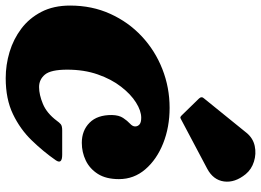

<svg xmlns="http://www.w3.org/2000/svg" viewBox="-148 -734 893 656"><g transform="rotate(90 298.0 -406.5)"><path d="M582.5 -367Q582.5 -323 564.8 -295Q547 -267 518.8 -253.5Q490.5 -240 458.5 -240Q416.5 -240 389.8 -266.5Q363 -293 363.5 -343Q364 -367 373.5 -381.2Q383 -395.5 392.8 -404.5Q402.5 -413.5 402.5 -422Q402.5 -431 395.8 -437Q389 -443 373 -443Q349 -443 320.8 -425.2Q292.5 -407.5 266.8 -374.2Q241 -341 224.8 -294.5Q208.5 -248 208.5 -190Q208.5 -134.5 225.2 -114.2Q242 -94 268 -94Q294 -94 325.8 -107.2Q357.5 -120.5 383 -154.5Q389 -163 394.8 -168Q400.5 -173 416 -173H499Q533 -173 518 -151Q488 -108 450 -68.8Q412 -29.5 360.5 -4.8Q309 20 237.5 20Q192 20 148 6.8Q104 -6.5 68.2 -33.5Q32.5 -60.5 11 -102Q-10.5 -143.5 -10.5 -200Q-10.5 -275 17.8 -337.2Q46 -399.5 94.8 -445Q143.5 -490.5 206.5 -515.2Q269.5 -540 339 -540Q405 -540 460.2 -518Q515.5 -496 549 -457Q582.5 -418 582.5 -367ZM565.5 -800Q595.5 -763 590.5 -726Q585.5 -689 547 -668.5L379 -579.5Q373.5 -576 370.5 -577Q367.5 -578 363.5 -582.5L307 -640.5Q298.5 -649.5 307.5 -658.5L424.5 -803Q442.5 -825 469.2 -830.8Q496 -836.5 522.5 -828.2Q549 -820 565.5 -800Z"/></g></svg>

Font: Besley* Fatface
Style: Italic
Weight: 900
Italic angle: -13°
Designer: Owen Earl
Foundry: indestructible type*
Version: Version 3.000; ttfautohint (v1.8.3)